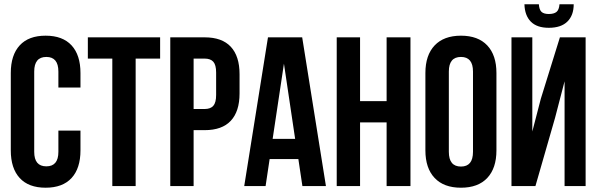

<svg xmlns="http://www.w3.org/2000/svg" viewBox="-20 -876 2817 904"><path d="M254.9 -261.2H358.9V-168Q358.9 -83.5 316.9 -37.8Q274.9 7.8 194.8 7.8Q114.7 7.8 72.8 -37.8Q30.8 -83.5 30.8 -168V-532.2Q30.8 -616.7 72.8 -662.4Q114.7 -708 194.8 -708Q274.9 -708 316.9 -662.4Q358.9 -616.7 358.9 -532.2V-463.9H254.9V-539.1Q254.9 -607.9 198.2 -607.9Q141.1 -607.9 141.1 -539.1V-161.1Q141.1 -92.8 198.2 -92.8Q254.9 -92.8 254.9 -161.1Z M393.6 -600.1V-700.2H733.9V-600.1H618.7V0H508.8V-600.1Z M943.8 -700.2Q1025.4 -700.2 1066.7 -655.8Q1107.9 -611.3 1107.9 -526.9V-436Q1107.9 -351.6 1066.7 -307.4Q1025.4 -263.2 943.8 -263.2H891.6V0H781.7V-700.2ZM943.8 -600.1H891.6V-362.8H943.8Q971.2 -362.8 984.4 -377.9Q997.6 -393.1 997.6 -429.2V-534.2Q997.6 -570.3 984.4 -585.2Q971.2 -600.1 943.8 -600.1Z M1402.8 -700.2 1514.6 0H1403.8L1384.8 -127H1249.5L1230.5 0H1129.9L1241.7 -700.2ZM1316.9 -576.2 1263.7 -222.2H1369.6Z M1675.3 -299.8V0H1565.4V-700.2H1675.3V-399.9H1800.3V-700.2H1912.6V0H1800.3V-299.8Z M2093.3 -539.1V-161.1Q2093.3 -91.8 2150.4 -91.8Q2207 -91.8 2207 -161.1V-539.1Q2207 -607.9 2150.4 -607.9Q2093.3 -607.9 2093.3 -539.1ZM1982.9 -168V-532.2Q1982.9 -616.2 2026.4 -662.1Q2069.8 -708 2150.4 -708Q2231 -708 2274.2 -662.1Q2317.4 -616.2 2317.4 -532.2V-168Q2317.4 -84 2274.2 -38.1Q2231 7.8 2150.4 7.8Q2069.8 7.8 2026.4 -38.1Q1982.9 -84 1982.9 -168Z M2501 0 2593.3 -320.8 2638.2 -493.2V0H2737.3V-700.2H2616.2L2526.4 -411.1L2486.3 -256.8V-700.2H2388.2V0ZM2614.3 -856H2681.2Q2681.2 -803.7 2651.4 -774.4Q2621.6 -745.1 2564 -745.1Q2507.8 -745.1 2479.2 -774.2Q2450.7 -803.2 2449.2 -856H2517.1Q2519 -829.6 2530 -819.8Q2541 -810.1 2564 -810.1Q2587.9 -810.1 2600.1 -819.8Q2612.3 -829.6 2614.3 -856Z"/></svg>

Font: Bebas Neue Bold
Style: Regular
Weight: 700
Designer: Ryoichi Tsunekawa
Foundry: Ryoichi Tsunekawa
Version: Version 1.300